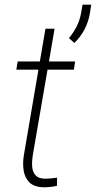

<svg xmlns="http://www.w3.org/2000/svg" viewBox="-20 -791 410 821"><path d="M301.3 -528.3 295.9 -493.2H49.8L55.7 -528.3ZM174.3 -668H213.4L120.1 -127Q116.2 -103.5 117.4 -80.6Q118.7 -57.6 131.1 -42.5Q143.6 -27.3 172.9 -26.9Q186 -26.9 198.7 -28.3Q211.4 -29.8 224.1 -31.2L223.6 3.4Q210 6.8 196 8.3Q182.1 9.8 168 9.8Q127 9.3 106.7 -10.3Q86.4 -29.8 81.3 -61Q76.2 -92.3 82 -127.4ZM370.1 -771 364.3 -733.4Q357.9 -696.8 341.3 -665Q324.7 -633.3 297.9 -607.4L274.9 -627.9Q294.4 -651.9 307.4 -677Q320.3 -702.1 326.2 -732.4L333 -771Z"/></svg>

Font: Roboto ExtraLight
Style: Italic
Weight: 250
Designer: Christian Robertson
Foundry: Google
Version: Version 3.009; 2024